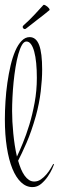

<svg xmlns="http://www.w3.org/2000/svg" viewBox="-26 -784 243 792"><path d="M196.8 -106Q195.8 -102.5 189.2 -87.6Q182.6 -72.8 171.1 -55.9Q159.7 -39.1 143.8 -25.6Q127.9 -12.2 107.9 -12.2Q82 -12.2 61 -32Q40 -51.8 25.1 -88.1Q10.3 -124.5 2.2 -176.3Q-5.9 -228 -5.9 -292Q-5.9 -327.1 -3.4 -366Q-1 -404.8 4.4 -442.4Q9.8 -480 17.8 -514.2Q25.9 -548.3 37.1 -574.2Q48.3 -600.1 63.2 -615.5Q78.1 -630.9 96.2 -630.9Q123 -630.9 135.5 -598.1Q147.9 -565.4 147.9 -497.1Q147.9 -457 142.1 -407.5Q136.2 -357.9 122.1 -306.2Q103.5 -240.7 83.3 -194.6Q63 -148.4 48.8 -121.1Q54.2 -102.1 60.8 -86.4Q67.4 -70.8 75.7 -59.3Q84 -47.9 93.8 -41.5Q103.5 -35.2 115.2 -35.2Q129.9 -35.2 142.6 -43.9Q155.3 -52.7 165.3 -64.5Q175.3 -76.2 182.6 -88.4Q189.9 -100.6 193.8 -107.9ZM23.9 -326.2Q23.9 -305.7 25.1 -282Q26.4 -258.3 28.8 -233.9Q31.2 -209.5 34.9 -185.1Q38.6 -160.6 43.9 -138.2Q54.2 -159.7 68.1 -193.4Q82 -227.1 95 -269.3Q107.9 -311.5 116.9 -360.8Q126 -410.2 126 -462.9Q126 -496.1 123.3 -523.7Q120.6 -551.3 115.2 -571Q109.9 -590.8 101.8 -601.8Q93.8 -612.8 83 -612.8Q72.8 -612.8 64.5 -598.4Q56.2 -584 49.6 -560.5Q43 -537.1 38.1 -506.8Q33.2 -476.6 30 -444.8Q26.9 -413.1 25.4 -382.1Q23.9 -351.1 23.9 -326.2ZM82.5 -667Q79.6 -664.1 75.7 -664.1Q72.8 -664.1 70.6 -666.5Q68.4 -668.9 67.4 -672.4Q67.4 -675.8 70.8 -679.2Q94.7 -700.2 116.2 -723.4Q137.7 -746.6 152.8 -763.2Q153.8 -764.2 154.8 -764.2Q157.2 -764.2 161.4 -762Q165.5 -759.8 169.4 -756.6Q173.3 -753.4 176 -749.8Q178.7 -746.1 178.7 -743.2Q178.7 -742.2 178.2 -742.2Q177.7 -742.2 176.8 -741.2Q155.3 -723.1 130.6 -704.6Q106 -686 82.5 -667Z"/></svg>

Font: Stalemate
Style: Regular
Weight: 400
Designer: Astigmatic (AOETI)
Foundry: Astigmatic (AOETI)
Version: Version 001.000